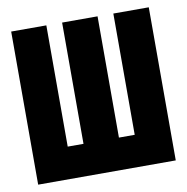

<svg xmlns="http://www.w3.org/2000/svg" viewBox="-67 -618 664 683"><g transform="rotate(-10 265.0 -276.5)"><path d="M17 0V-553H144V-115H201V-553H329V-115H386V-553H514V0Z"/></g></svg>

Font: Noto Sans Mono Condensed Black
Style: Regular
Weight: 900
Width: 3
Designer: Monotype Design Team
Foundry: Monotype Imaging Inc.
Version: Version 2.014